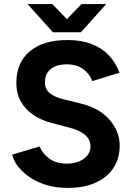

<svg xmlns="http://www.w3.org/2000/svg" viewBox="-20 -908 647 940"><path d="M311 12Q258 12 212 -1Q166 -14 130 -37.5Q94 -61 70.5 -90Q47 -119 40 -151L174 -191Q187 -157 220 -132.5Q253 -108 303 -107Q356 -106 389.5 -130Q423 -154 423 -192Q423 -225 396.5 -247.5Q370 -270 324 -282L233 -306Q182 -319 143 -345.5Q104 -372 82 -411Q60 -450 60 -502Q60 -601 125.5 -656.5Q191 -712 311 -712Q378 -712 428.5 -692.5Q479 -673 513 -637Q547 -601 565 -552L432 -511Q420 -545 388 -569Q356 -593 307 -593Q257 -593 228.5 -570Q200 -547 200 -505Q200 -472 222.5 -453Q245 -434 284 -424L376 -401Q466 -379 516 -322Q566 -265 566 -195Q566 -133 536 -86.5Q506 -40 449 -14Q392 12 311 12ZM248 -750V-753L379 -888H500L376 -750ZM239 -750 115 -888H236L367 -753V-750Z"/></svg>

Font: Figtree
Style: Bold
Weight: 700
Designer: Erik Kennedy
Foundry: Erik Kennedy
Version: Version 2.001;gftools[0.9.30]